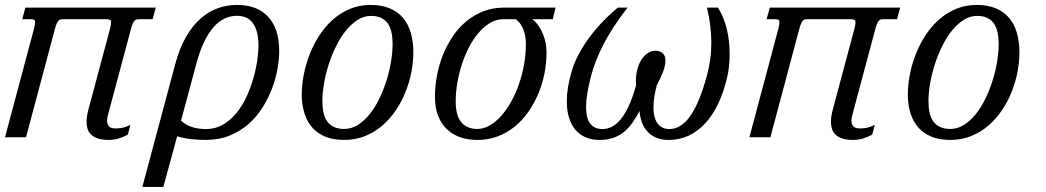

<svg xmlns="http://www.w3.org/2000/svg" viewBox="-45 -549 4185 768"><path d="M418 -35.2Q430.7 -35.2 444.3 -37.8Q458 -40.5 476.6 -49.3L466.3 -10.3Q448.2 -0.5 429 5.1Q409.7 10.7 390.1 10.7Q364.3 10.7 347.2 5.1Q330.1 -0.5 319.8 -10.3Q309.6 -20 305.4 -33.2Q301.3 -46.4 301.3 -61.5Q301.3 -74.7 303.7 -88.4Q306.2 -102.1 310.1 -116.2L395 -433.6Q399.4 -451.2 399.4 -459.5Q399.4 -467.8 394 -470Q388.7 -472.2 379.4 -472.2H210.9Q204.1 -472.2 199.2 -471.7Q194.3 -471.2 190.2 -467.5Q186 -463.9 182.4 -456.1Q178.7 -448.2 174.8 -433.6L59.1 0H-24.9L90.8 -433.6Q95.2 -451.2 95.2 -459.5Q95.2 -469.2 89.8 -470.7Q84.5 -472.2 75.2 -472.2H43.9L56.6 -518.6H578.1L565.4 -472.2H515.1Q508.3 -472.2 503.4 -471.7Q498.5 -471.2 494.4 -467.5Q490.2 -463.9 486.6 -456.1Q482.9 -448.2 479 -433.6L388.2 -94.2Q386.2 -87.9 384.8 -80.3Q383.3 -72.8 383.3 -65.4Q383.3 -53.2 390.4 -44.2Q397.5 -35.2 418 -35.2Z M679.2 -66.4Q695.8 -50.3 721.2 -41.5Q746.6 -32.7 778.8 -32.7Q815.9 -32.7 845.7 -49.8Q875.5 -66.9 898.9 -94.7Q922.4 -122.6 939.2 -158.2Q956.1 -193.8 967 -231Q978 -268.1 983.4 -303.7Q988.8 -339.4 988.8 -366.7Q988.8 -398.9 982.4 -421.6Q976.1 -444.3 964.8 -458.7Q953.6 -473.1 937.7 -479.5Q921.9 -485.8 902.3 -485.8Q877.4 -485.8 854 -475.1Q830.6 -464.4 810.1 -441.4Q789.6 -418.5 771.7 -381.8Q753.9 -345.2 740.2 -293.5ZM608.4 198.7H524.4L656.2 -293.5Q673.3 -356.9 699.2 -401.6Q725.1 -446.3 757.1 -474.6Q789.1 -502.9 825.9 -516.1Q862.8 -529.3 902.3 -529.3Q984.9 -529.3 1028.3 -481.2Q1071.8 -433.1 1071.8 -345.2Q1071.8 -311.5 1064.7 -272.2Q1057.6 -232.9 1042.5 -193.4Q1027.3 -153.8 1003.9 -116.9Q980.5 -80.1 947.8 -51.8Q915 -23.4 872.8 -6.3Q830.6 10.7 777.8 10.7Q746.1 10.7 717.3 7.3Q688.5 3.9 663.6 -3.9Z M1162.1 -172.4Q1162.1 -210 1170.2 -251.2Q1178.2 -292.5 1193.8 -332.3Q1209.5 -372.1 1232.7 -407.7Q1255.9 -443.4 1286.4 -470.5Q1316.9 -497.6 1354.7 -513.4Q1392.6 -529.3 1437.5 -529.3Q1481.9 -529.3 1514.2 -515.6Q1546.4 -502 1567.4 -477.1Q1588.4 -452.1 1598.4 -417Q1608.4 -381.8 1608.4 -338.9Q1608.4 -301.3 1600.6 -260.7Q1592.8 -220.2 1577.1 -181.2Q1561.5 -142.1 1538.1 -107.4Q1514.6 -72.8 1483.9 -46.4Q1453.1 -20 1415 -4.6Q1377 10.7 1331.5 10.7Q1289.6 10.7 1258.5 -1.5Q1227.5 -13.7 1206.5 -36.1Q1185.5 -58.6 1174.6 -90.3Q1163.6 -122.1 1162.1 -161.1ZM1439 -485.4Q1410.6 -485.4 1385.3 -469.2Q1359.9 -453.1 1338.4 -426.5Q1316.9 -399.9 1299.6 -364.7Q1282.2 -329.6 1270 -291.7Q1257.8 -253.9 1251.2 -215.6Q1244.6 -177.2 1244.6 -144Q1244.6 -119.1 1249 -98.6Q1253.4 -78.1 1263.7 -63.7Q1273.9 -49.3 1290.5 -41.3Q1307.1 -33.2 1332 -33.2Q1360.4 -33.2 1386 -49.1Q1411.6 -64.9 1433.1 -91.6Q1454.6 -118.2 1471.7 -153.1Q1488.8 -188 1500.7 -225.8Q1512.7 -263.7 1519 -301.8Q1525.4 -339.8 1525.4 -373.5Q1525.4 -398.4 1521 -419.2Q1516.6 -439.9 1506.6 -454.6Q1496.6 -469.2 1480 -477.3Q1463.4 -485.4 1439 -485.4Z M2084.5 -472.2Q2100.1 -459.5 2110.8 -443.1Q2121.6 -426.8 2128.4 -408.9Q2135.3 -391.1 2138.2 -373Q2141.1 -355 2141.1 -339.4Q2141.1 -297.4 2132.8 -255.1Q2124.5 -212.9 2108.2 -174.1Q2091.8 -135.3 2068.1 -101.3Q2044.4 -67.4 2013.7 -42.5Q1982.9 -17.6 1945.6 -3.4Q1908.2 10.7 1864.7 10.7Q1826.7 10.7 1795.4 -0.2Q1764.2 -11.2 1741.7 -33Q1719.2 -54.7 1707 -86.9Q1694.8 -119.1 1694.8 -161.1Q1694.8 -204.6 1703.1 -248Q1711.4 -291.5 1727.5 -331.1Q1743.7 -370.6 1767.1 -405Q1790.5 -439.5 1821.3 -464.6Q1852.1 -489.7 1889.4 -504.2Q1926.8 -518.6 1970.7 -518.6H2177.2L2166 -472.2ZM2058.6 -373Q2058.6 -385.7 2056.6 -399.7Q2054.7 -413.6 2050 -426.8Q2045.4 -439.9 2037.6 -451.9Q2029.8 -463.9 2017.6 -472.2H1968.3Q1940.9 -472.2 1916.3 -457.8Q1891.6 -443.4 1870.4 -418.9Q1849.1 -394.5 1832 -362.1Q1814.9 -329.6 1803 -293Q1791 -256.3 1784.4 -218Q1777.8 -179.7 1777.8 -144Q1777.8 -86.4 1800.3 -59.8Q1822.8 -33.2 1864.7 -33.2Q1889.2 -33.2 1913.3 -46.9Q1937.5 -60.5 1959 -84.5Q1980.5 -108.4 1998.8 -140.9Q2017.1 -173.3 2030.3 -210.9Q2043.5 -248.5 2051 -290Q2058.6 -331.5 2058.6 -373Z M2499.5 -209Q2499 -212.9 2498.8 -216.8Q2498.5 -220.7 2498.5 -224.6Q2498.5 -249.5 2504.4 -271.7Q2510.3 -293.9 2520.8 -310.3Q2531.2 -326.7 2545.7 -336.4Q2560.1 -346.2 2577.1 -346.2Q2592.8 -346.2 2604.7 -336.9Q2616.7 -327.6 2616.7 -307.1Q2616.7 -286.6 2606.7 -260.7Q2596.7 -234.9 2582.5 -209Q2575.2 -182.1 2572 -159.9Q2568.8 -137.7 2568.8 -119.6Q2568.8 -96.2 2573.7 -79.6Q2578.6 -63 2587.2 -52.7Q2595.7 -42.5 2607.2 -37.6Q2618.7 -32.7 2631.8 -32.7Q2679.2 -32.7 2716.1 -85Q2752.9 -137.2 2782.7 -247.1Q2791 -276.9 2795.7 -309.8Q2800.3 -342.8 2800.3 -379.4Q2800.3 -411.6 2796.1 -446Q2792 -480.5 2782.7 -518.6H2826.7Q2838.9 -500 2847.7 -478Q2856.4 -456.1 2862.3 -432.4Q2868.2 -408.7 2870.8 -383.8Q2873.5 -358.9 2873.5 -334Q2873.5 -308.6 2871.1 -284.4Q2868.7 -260.3 2863.3 -238.3Q2849.6 -180.2 2827.6 -134Q2805.7 -87.9 2775.9 -55.7Q2746.1 -23.4 2709.5 -6.3Q2672.9 10.7 2630.4 10.7Q2602.5 10.7 2581.3 2.2Q2560.1 -6.3 2545.7 -21.7Q2531.2 -37.1 2523.2 -58.3Q2515.1 -79.6 2513.2 -105Q2499.5 -79.1 2484.4 -57.6Q2469.2 -36.1 2450.7 -21Q2432.1 -5.9 2408.2 2.4Q2384.3 10.7 2353 10.7Q2321.3 10.7 2296.9 0Q2272.5 -10.7 2255.9 -30.8Q2239.3 -50.8 2230.7 -79.3Q2222.2 -107.9 2222.2 -143.6Q2222.2 -197.8 2241.7 -263.7Q2251 -295.9 2268.3 -329.1Q2285.6 -362.3 2309.3 -395Q2333 -427.7 2362.5 -459Q2392.1 -490.2 2426.3 -518.6H2465.3Q2433.1 -477.5 2409.2 -440.4Q2385.3 -403.3 2367.9 -369.6Q2350.6 -335.9 2338.9 -305.4Q2327.1 -274.9 2319.8 -247.1Q2299.3 -169.4 2299.3 -121.6Q2299.3 -75.7 2316.2 -54.2Q2333 -32.7 2365.2 -32.7Q2384.3 -32.7 2402.8 -42.2Q2421.4 -51.8 2438.5 -72.5Q2455.6 -93.3 2470.9 -127Q2486.3 -160.6 2499.5 -209Z M3395.5 -35.2Q3408.2 -35.2 3421.9 -37.8Q3435.5 -40.5 3454.1 -49.3L3443.8 -10.3Q3425.8 -0.5 3406.5 5.1Q3387.2 10.7 3367.7 10.7Q3341.8 10.7 3324.7 5.1Q3307.6 -0.5 3297.4 -10.3Q3287.1 -20 3283 -33.2Q3278.8 -46.4 3278.8 -61.5Q3278.8 -74.7 3281.2 -88.4Q3283.7 -102.1 3287.6 -116.2L3372.6 -433.6Q3377 -451.2 3377 -459.5Q3377 -467.8 3371.6 -470Q3366.2 -472.2 3356.9 -472.2H3188.5Q3181.6 -472.2 3176.8 -471.7Q3171.9 -471.2 3167.7 -467.5Q3163.6 -463.9 3159.9 -456.1Q3156.2 -448.2 3152.3 -433.6L3036.6 0H2952.6L3068.4 -433.6Q3072.8 -451.2 3072.8 -459.5Q3072.8 -469.2 3067.4 -470.7Q3062 -472.2 3052.7 -472.2H3021.5L3034.2 -518.6H3555.7L3543 -472.2H3492.7Q3485.8 -472.2 3481 -471.7Q3476.1 -471.2 3471.9 -467.5Q3467.8 -463.9 3464.1 -456.1Q3460.4 -448.2 3456.5 -433.6L3365.7 -94.2Q3363.8 -87.9 3362.3 -80.3Q3360.8 -72.8 3360.8 -65.4Q3360.8 -53.2 3367.9 -44.2Q3375 -35.2 3395.5 -35.2Z M3586.4 -172.4Q3586.4 -210 3594.5 -251.2Q3602.5 -292.5 3618.2 -332.3Q3633.8 -372.1 3657 -407.7Q3680.2 -443.4 3710.7 -470.5Q3741.2 -497.6 3779.1 -513.4Q3816.9 -529.3 3861.8 -529.3Q3906.2 -529.3 3938.5 -515.6Q3970.7 -502 3991.7 -477.1Q4012.7 -452.1 4022.7 -417Q4032.7 -381.8 4032.7 -338.9Q4032.7 -301.3 4024.9 -260.7Q4017.1 -220.2 4001.5 -181.2Q3985.8 -142.1 3962.4 -107.4Q3939 -72.8 3908.2 -46.4Q3877.4 -20 3839.4 -4.6Q3801.3 10.7 3755.9 10.7Q3713.9 10.7 3682.9 -1.5Q3651.9 -13.7 3630.9 -36.1Q3609.9 -58.6 3598.9 -90.3Q3587.9 -122.1 3586.4 -161.1ZM3863.3 -485.4Q3835 -485.4 3809.6 -469.2Q3784.2 -453.1 3762.7 -426.5Q3741.2 -399.9 3723.9 -364.7Q3706.5 -329.6 3694.3 -291.7Q3682.1 -253.9 3675.5 -215.6Q3668.9 -177.2 3668.9 -144Q3668.9 -119.1 3673.3 -98.6Q3677.7 -78.1 3688 -63.7Q3698.2 -49.3 3714.8 -41.3Q3731.4 -33.2 3756.3 -33.2Q3784.7 -33.2 3810.3 -49.1Q3835.9 -64.9 3857.4 -91.6Q3878.9 -118.2 3896 -153.1Q3913.1 -188 3925 -225.8Q3937 -263.7 3943.4 -301.8Q3949.7 -339.8 3949.7 -373.5Q3949.7 -398.4 3945.3 -419.2Q3940.9 -439.9 3930.9 -454.6Q3920.9 -469.2 3904.3 -477.3Q3887.7 -485.4 3863.3 -485.4Z"/></svg>

Font: Arian AMU Serif
Style: Italic
Weight: 400
Italic angle: -15°
Designer: Ruben Hakobyan (Tarumian)
Foundry: Ruben Hakobyan (Tarumian)
Version: Version 1.002